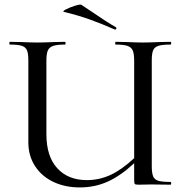

<svg xmlns="http://www.w3.org/2000/svg" viewBox="-20 -808 801 840"><path d="M726 0 644 -1 586 0Q573 0 570 -3Q567 -6 567 -19V-94Q508 -39 451.5 -13.5Q395 12 329 12Q265 12 214 -12Q163 -36 133.5 -81Q104 -126 104 -186V-544Q104 -574 98 -588Q92 -602 75.5 -607.5Q59 -613 23 -613Q21 -613 21 -619Q21 -625 23 -625L74 -624Q116 -622 143 -622Q172 -622 216 -624L264 -625Q267 -625 267 -619Q267 -613 264 -613Q229 -613 212 -607Q195 -601 189 -586.5Q183 -572 183 -542V-221Q183 -124 230.5 -72Q278 -20 360 -20Q414 -20 463 -42.5Q512 -65 567 -116V-542Q567 -572 561 -586.5Q555 -601 538.5 -607Q522 -613 486 -613Q484 -613 484 -619Q484 -625 486 -625L536 -624Q580 -622 605 -622Q633 -622 675 -624L726 -625Q729 -625 729 -619Q729 -613 726 -613Q690 -613 673 -607.5Q656 -602 650 -588Q644 -574 644 -544V-81Q644 -51 650 -36.5Q656 -22 673 -17Q690 -12 726 -12Q729 -12 729 -6Q729 0 726 0ZM260 -756Q251 -758 268.5 -767Q286 -776 308.5 -783Q331 -790 336 -787Q352 -777 384 -755Q451 -709 487 -689Q489 -688 489 -685Q489 -682 487 -680Q485 -678 482 -679Q425 -704 373.5 -722.5Q322 -741 260 -756Z"/></svg>

Font: Cormorant Infant Medium
Style: Regular
Weight: 500
Designer: Christian Thalmann (Catharsis Fonts)
Version: Version 3.000